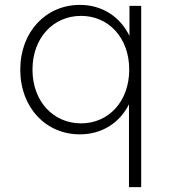

<svg xmlns="http://www.w3.org/2000/svg" viewBox="-20 -546 704 786"><path d="M307 -526C169 -526 63 -417 63 -261C63 -104 169 4 307 4C395 4 469 -41 508 -119V220H558V-522H510V-399C471 -479 397 -526 307 -526ZM312 -481C424 -481 509 -392 509 -261C509 -130 424 -41 312 -41C199 -41 113 -130 113 -261C113 -392 199 -481 312 -481Z"/></svg>

Font: Chess Sans Light
Style: Regular
Weight: 300
Designer: Wolf Bōese
Foundry: Wolf Bōese
Version: Version 7.223;Glyphs 3.3 (3306)